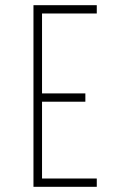

<svg xmlns="http://www.w3.org/2000/svg" viewBox="-20 -720 490 740"><path d="M353 -668H142V-360H309V-328H142V-32H353V0H109V-700H353Z"/></svg>

Font: League Mono Thin Condensed
Style: Regular
Weight: 100
Width: 1
Designer: Tyler Finck
Foundry: The League of Moveable Type / Tyler Finck
Version: Version 2.300;RELEASE